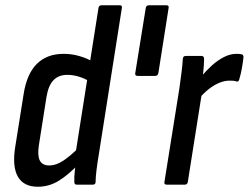

<svg xmlns="http://www.w3.org/2000/svg" viewBox="-20 -703 947 731"><path d="M124 8Q70 8 48 -30.5Q26 -69 38 -144L70 -345Q82 -422 120.5 -460Q159 -498 222 -498Q253 -498 282.5 -489.5Q312 -481 335 -467L323 -392Q279 -418 236 -418Q203 -418 183.5 -397.5Q164 -377 157 -334L128 -150Q122 -111 131.5 -92Q141 -73 168 -73Q193 -73 220.5 -91Q248 -109 283 -144L280 -79Q239 -36 202.5 -14Q166 8 124 8ZM272 0Q263 0 263 -10Q262 -29 265 -54Q268 -79 270 -96L268 -121L355 -673Q357 -683 366 -683H436Q446 -683 444 -673L357 -120Q351 -84 347.5 -56Q344 -28 344 -11Q344 0 334 0Z M504 -414Q493 -414 495 -425L535 -673Q537 -683 547 -683H613Q624 -683 622 -673L583 -425Q581 -414 571 -414Z M615 0Q604 0 606 -10L663 -367Q668 -403 671.5 -430.5Q675 -458 676 -479Q677 -490 687 -490H747Q757 -490 757 -479Q757 -461 754.5 -435Q752 -409 749 -391L751 -364L695 -10Q693 0 684 0ZM737 -327 745 -410Q764 -433 786 -453Q808 -473 832 -485.5Q856 -498 880 -498Q888 -498 892.5 -497.5Q897 -497 901 -496Q907 -494 907 -485Q905 -466 901 -443.5Q897 -421 891 -401Q888 -390 880 -393Q874 -395 868 -395.5Q862 -396 854 -396Q835 -396 814.5 -387.5Q794 -379 774.5 -363.5Q755 -348 737 -327Z"/></svg>

Font: Sofia Sans Condensed SemiBold
Style: Italic
Weight: 600
Italic angle: -9°
Version: Version 4.100